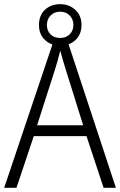

<svg xmlns="http://www.w3.org/2000/svg" viewBox="-20 -901 577 921"><path d="M477 0 395 -248H142L59 0H0L241 -716H300L536 0ZM297 -562Q291 -581 283 -608Q275 -635 269 -658Q263 -633 256 -608Q249 -583 242 -562L158 -300H379ZM269 -682Q225 -682 196 -709Q167 -736 167 -781Q167 -827 195.5 -854Q224 -881 269 -881Q312 -881 341.5 -853.5Q371 -826 371 -782Q371 -736 342 -709Q313 -682 269 -682ZM269 -719Q297 -719 314.5 -736.5Q332 -754 332 -781Q332 -809 314 -827Q296 -845 269 -845Q241 -845 223 -827Q205 -809 205 -781Q205 -754 222 -736.5Q239 -719 269 -719Z"/></svg>

Font: Noto Sans Khmer UI SemiCondensed Light
Style: Regular
Weight: 300
Width: 4
Designer: Danh Hong and the Monotype Design Team
Foundry: Monotype Imaging Inc.
Version: Version 2.002; ttfautohint (v1.8.4.7-5d5b)